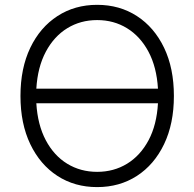

<svg xmlns="http://www.w3.org/2000/svg" viewBox="-20 -757 797 787"><path d="M692.8 -363.6Q692.8 -250 652.5 -166Q612.2 -82 541.2 -36Q470.2 9.9 378.2 9.9Q286.2 9.9 215.4 -36Q144.5 -82 104.2 -166Q63.9 -250 63.9 -363.6Q63.9 -477.3 104.2 -561.3Q144.5 -645.2 215.6 -691.2Q286.6 -737.2 378.2 -737.2Q470.2 -737.2 541.2 -691.2Q612.2 -645.2 652.5 -561.4Q692.8 -477.6 692.8 -363.6ZM627.5 -333.8H128.9Q134.2 -245.4 167.6 -182.4Q201 -119.3 255.5 -85.9Q310 -52.6 378.2 -52.6Q446.4 -52.6 500.9 -85.9Q555.4 -119.3 589 -182.2Q622.5 -245 627.5 -333.8ZM627.5 -393.5Q622.2 -482.2 588.6 -545.1Q555 -608 500.7 -641.3Q446.4 -674.7 378.2 -674.7Q310.4 -674.7 256 -641.5Q201.7 -608.3 168 -545.3Q134.2 -482.2 128.9 -393.5Z"/></svg>

Font: Inter Zeller Light
Style: Regular
Weight: 300
Designer: Rasmus Andersson; Joe Bland
Foundry: zeller
Version: Version 3.015;git-dec3a8cb1